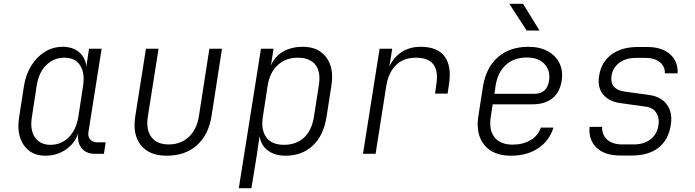

<svg xmlns="http://www.w3.org/2000/svg" viewBox="-20 -805 3640 1005"><path d="M217 10Q142 10 104 -46Q66 -102 80 -191L106 -358Q116 -418 145 -463.5Q174 -509 216 -534.5Q258 -560 308 -560Q361 -560 394 -532Q427 -504 432 -457L446 -550H512L443 -114Q439 -90 452 -75Q465 -60 488 -60H533L524 0H477Q430 0 406.5 -30.5Q383 -61 390 -108Q371 -54 324.5 -22Q278 10 217 10ZM244 -47Q301 -47 340 -86.5Q379 -126 390 -193L415 -356Q425 -424 399 -463.5Q373 -503 317 -503Q261 -503 221.5 -463.5Q182 -424 172 -356L147 -193Q136 -126 162.5 -86.5Q189 -47 244 -47Z M853 10Q761 10 717 -45.5Q673 -101 688 -196L744 -550H810L754 -196Q743 -127 772 -88Q801 -49 863 -49Q926 -49 968 -88Q1010 -127 1021 -196L1076 -550H1142L1087 -196Q1071 -98 1010 -44Q949 10 853 10Z M1230 180 1346 -550H1412L1398 -462Q1418 -509 1461 -534.5Q1504 -560 1566 -560Q1647 -560 1688 -504.5Q1729 -449 1715 -359L1689 -192Q1674 -96 1617.5 -43Q1561 10 1475 10Q1417 10 1381 -18Q1345 -46 1339 -93L1324 8L1296 180ZM1466 -47Q1529 -47 1570 -83.5Q1611 -120 1623 -192L1649 -359Q1660 -430 1630.5 -466.5Q1601 -503 1538 -503Q1476 -503 1434 -464.5Q1392 -426 1381 -357L1356 -194Q1345 -125 1374 -86Q1403 -47 1466 -47Z M1880 0 1967 -550H2033L2018 -456Q2039 -504 2081.5 -532Q2124 -560 2182 -560Q2271 -560 2308 -508.5Q2345 -457 2330 -364L2323 -315H2257L2264 -364Q2286 -503 2157 -503Q2093 -503 2053.5 -465Q2014 -427 2002 -356L1946 0Z M2655 10Q2560 10 2514.5 -47Q2469 -104 2484 -198L2508 -352Q2524 -451 2586 -505.5Q2648 -560 2746 -560Q2806 -560 2848 -536.5Q2890 -513 2909 -473Q2928 -433 2920 -383Q2911 -322 2871.5 -290.5Q2832 -259 2768 -259H2559L2549 -194Q2538 -126 2568 -87Q2598 -48 2664 -48Q2717 -48 2757 -71.5Q2797 -95 2811 -137H2877Q2855 -67 2796.5 -28.5Q2738 10 2655 10ZM2568 -314H2777Q2843 -314 2854 -383Q2862 -434 2831 -469Q2800 -504 2737 -504Q2670 -504 2627.5 -465Q2585 -426 2574 -356ZM2737 -645 2646 -785H2718L2804 -645Z M3227 9Q3145 9 3102.5 -32Q3060 -73 3066 -141H3132Q3130 -100 3158 -74.5Q3186 -49 3237 -49H3298Q3350 -49 3384.5 -75.5Q3419 -102 3426 -146Q3433 -186 3415.5 -214Q3398 -242 3359 -247L3229 -265Q3168 -273 3137 -310.5Q3106 -348 3116 -408Q3127 -480 3180.5 -519.5Q3234 -559 3318 -559H3368Q3445 -559 3487.5 -521Q3530 -483 3527 -421H3460Q3462 -456 3434.5 -479Q3407 -502 3359 -502H3309Q3257 -502 3222.5 -477Q3188 -452 3181 -409Q3170 -336 3253 -325L3378 -308Q3441 -299 3471.5 -256.5Q3502 -214 3491 -150Q3479 -73 3427 -32Q3375 9 3288 9Z"/></svg>

Font: JetBrains Mono NL ExtraLight
Style: Italic
Weight: 200
Italic angle: -9°
Monospace: yes
Designer: Philipp Nurullin, Konstantin Bulenkov
Foundry: JetBrains
Version: Version 2.305; ttfautohint (v1.8.4.7-5d5b)